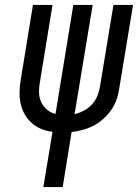

<svg xmlns="http://www.w3.org/2000/svg" viewBox="-20 -755 557 775"><path d="M155 0 192 -223Q167 -226 145.5 -235Q124 -244 107 -259.5Q90 -275 79 -295Q68 -315 63 -338Q58 -361 59 -385.5Q60 -410 64 -435L113 -735H192L141 -423Q137 -403 137.5 -382Q138 -361 146 -343.5Q154 -326 169 -313Q184 -300 204 -295L276 -735H354L281 -294Q301 -299 319.5 -309Q338 -319 352 -334.5Q366 -350 373.5 -369Q381 -388 384 -408L438 -735H517L461 -396Q458 -374 450 -352Q442 -330 428.5 -310.5Q415 -291 397 -275Q379 -259 358 -248Q337 -237 314.5 -231Q292 -225 269 -222L233 0Z"/></svg>

Font: Iosevka Algr
Style: Italic
Weight: 400
Italic angle: -9°
Monospace: yes
Designer: Belleve Invis
Foundry: Belleve Invis
Version: Version 26.0.2; ttfautohint (v1.8.3)